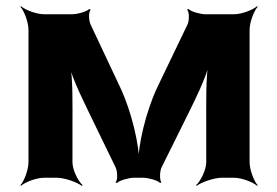

<svg xmlns="http://www.w3.org/2000/svg" viewBox="-20 -574 895 620"><path d="M369 -290 272 -496C267 -508 265 -535 273 -543L268 -545C262 -537 230 -528 213 -528H122C98 -528 61 -542 48 -554L46 -552C58 -539 72 -502 72 -478V-50C72 -26 58 11 46 24L48 26C61 14 98 0 122 0H164C188 0 228 14 244 26L247 24C232 11 214 -26 214 -50V-160C214 -229 216 -320 206 -371L202 -370C212 -319 256 -235 287 -170L354 -32C359 -20 361 7 353 15L358 17C364 9 396 0 412 0H443C459 0 491 9 497 17L501 15C495 7 496 -20 501 -32L571 -173C604 -240 648 -325 658 -378L654 -379C644 -326 646 -233 646 -162V-50C646 -26 628 11 613 24L615 26C631 14 672 0 696 0H736C760 0 797 14 810 26L812 24C800 11 786 -26 786 -50V-478C786 -502 800 -539 812 -552L810 -554C797 -542 760 -528 736 -528H643C627 -528 595 -537 589 -545L584 -543C592 -535 591 -508 586 -496L487 -290C451 -213 426 -106 426 -44H430C430 -106 405 -213 369 -290Z"/></svg>

Font: Asimov
Style: EdgeWide
Weight: 500
Designer: Google
Version: Version 2.000980: 2014